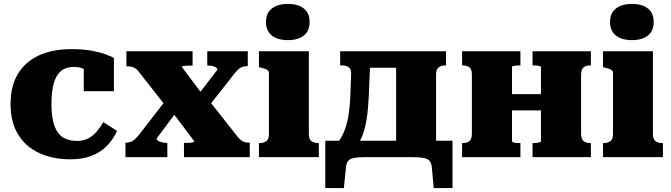

<svg xmlns="http://www.w3.org/2000/svg" viewBox="-20 -803 3428 981"><path d="M375 -83Q407 -83 432 -96.5Q457 -110 475.5 -132.5Q494 -155 508 -179L578 -134Q558 -90 525.5 -57Q493 -24 447 -6.5Q401 11 341 11Q250 11 180.5 -21Q111 -53 72.5 -116Q34 -179 34 -271Q34 -362 71 -424.5Q108 -487 178 -519.5Q248 -552 346 -552Q404 -552 447.5 -544Q491 -536 519.5 -525.5Q548 -515 562 -507V-337H408V-491Q422 -491 429.5 -483Q437 -475 440 -464.5Q443 -454 441.5 -444Q440 -434 437 -431Q422 -445 403 -453Q384 -461 356 -461Q317 -461 292 -440.5Q267 -420 255 -378Q243 -336 243 -271Q243 -221 251 -185.5Q259 -150 275 -127Q291 -104 316 -93.5Q341 -83 375 -83Z M1256 0H920V-73H922Q936 -73 947.5 -73.5Q959 -74 966 -76Q973 -78 973 -81L846 -249L834 -252L691 -434Q683 -445 674.5 -451.5Q666 -458 656 -461Q646 -464 631 -464H626V-541H964V-468H961Q947 -468 935.5 -467.5Q924 -467 916.5 -465.5Q909 -464 909 -461L1027 -304L1039 -301L1191 -108Q1200 -97 1208 -89.5Q1216 -82 1227 -78Q1238 -74 1253 -74H1256ZM621 0V-74H622Q645 -74 659.5 -84Q674 -94 690 -114L831 -296L903 -260L780 -95Q780 -89 787 -84Q794 -79 806.5 -76Q819 -73 833 -73H835V0ZM1044 -257 974 -295 1091 -447Q1091 -453 1084.5 -458Q1078 -463 1067 -465.5Q1056 -468 1043 -468H1039V-541H1246V-465H1242Q1230 -465 1219 -461.5Q1208 -458 1198.5 -449.5Q1189 -441 1178 -427Z M1451 -598Q1399 -598 1369 -621.5Q1339 -645 1339 -691Q1339 -736 1369 -759.5Q1399 -783 1451 -783Q1503 -783 1532.5 -759.5Q1562 -736 1562 -691Q1562 -645 1532.5 -621.5Q1503 -598 1451 -598ZM1558 -541V-119Q1558 -92 1571 -82Q1584 -72 1607 -72H1609V0H1303V-72H1305Q1328 -72 1341 -82Q1354 -92 1354 -119V-428Q1354 -442 1343.5 -447.5Q1333 -453 1311 -458L1303 -460V-541Z M2004 -39V-541H2259V-469H2257Q2242 -469 2231 -464.5Q2220 -460 2214 -450Q2208 -440 2208 -421V-39ZM1807 -457V-541H2084V-457ZM2186 48Q2184 30 2174.5 19Q2165 8 2145.5 4Q2126 0 2091 0H1842Q1808 0 1788 4Q1768 8 1759 19Q1750 30 1748 48L1737 158H1642V-84H2292V158H2196ZM1770 -313 1774 -421Q1776 -449 1762.5 -459Q1749 -469 1726 -469H1718V-541H1874L1864 -308Q1861 -243 1853.5 -196Q1846 -149 1833.5 -115Q1821 -81 1800 -57H1694Q1719 -89 1734.5 -122.5Q1750 -156 1758.5 -201.5Q1767 -247 1770 -313Z M2391 -120V-421Q2391 -449 2378.5 -459Q2366 -469 2343 -469H2341V-541H2639V-469H2635Q2627 -469 2618 -468Q2609 -467 2602.5 -465.5Q2596 -464 2596 -461V-81Q2596 -78 2602.5 -75.5Q2609 -73 2618 -72.5Q2627 -72 2635 -72H2639V0H2341V-72H2343Q2366 -72 2378.5 -82Q2391 -92 2391 -120ZM2744 -80V-460Q2744 -464 2737.5 -465.5Q2731 -467 2722 -468Q2713 -469 2705 -469H2701V-541H2999V-469H2997Q2975 -469 2962 -459Q2949 -449 2949 -421V-120Q2949 -92 2962 -82Q2975 -72 2997 -72H2999V0H2701V-72H2705Q2713 -72 2722 -73Q2731 -74 2737.5 -76Q2744 -78 2744 -80ZM2520 -239V-322H2821V-239Z M3209 -598Q3157 -598 3127 -621.5Q3097 -645 3097 -691Q3097 -736 3127 -759.5Q3157 -783 3209 -783Q3261 -783 3290.5 -759.5Q3320 -736 3320 -691Q3320 -645 3290.5 -621.5Q3261 -598 3209 -598ZM3316 -541V-119Q3316 -92 3329 -82Q3342 -72 3365 -72H3367V0H3061V-72H3063Q3086 -72 3099 -82Q3112 -92 3112 -119V-428Q3112 -442 3101.5 -447.5Q3091 -453 3069 -458L3061 -460V-541Z"/></svg>

Font: Roboto Serif ExtraBold
Style: Regular
Weight: 800
Designer: Greg Gazdowicz
Foundry: Commercial Type
Version: Version 1.008